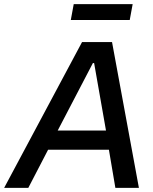

<svg xmlns="http://www.w3.org/2000/svg" viewBox="-65 -902 734 922"><path d="M-45 0H71L166 -183H458L489 0H602L473 -700H329ZM275 -806H558L572 -882H289ZM212 -275 381 -599H387L444 -275Z"/></svg>

Font: Fixel Display Medium
Style: Italic
Weight: 500
Italic angle: -10°
Designer: AlfaBravo + MacPaw
Foundry: Kyrylo Tkachov, Marchela Mozhyna, Serhii Makarenko, Maria Weinstein, Zakhar Kryvoshyya
Version: Version 1.210;Glyphs 3.2 (3217)